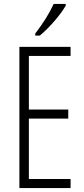

<svg xmlns="http://www.w3.org/2000/svg" viewBox="-20 -951 425 971"><path d="M158.2 -771V-781.2Q219.7 -861.3 251.5 -931.2H312.5V-922.9Q293.9 -889.2 254.9 -844.2Q217.3 -800.8 181.2 -771ZM336.9 0H78.1V-713.9H336.9V-668H126V-397H325.2V-351.1H126V-45.9H336.9Z"/></svg>

Font: Germano
Style: Regular
Weight: 300
Width: 3
Foundry: Ascender Corporation
Version: Version 1.10; ttfautohint (v1.5)